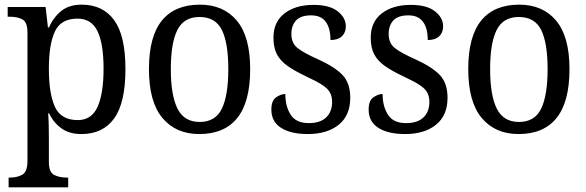

<svg xmlns="http://www.w3.org/2000/svg" viewBox="-20 -566 2518 825"><path d="M17 239V197H24Q54 197 76 184.5Q98 172 98 125V-426Q98 -471 76.5 -482.5Q55 -494 25 -494H13V-536H176L186 -448H190Q210 -492 243.5 -519Q277 -546 331 -546Q422 -546 470.5 -479.5Q519 -413 519 -269Q519 -124 470.5 -57Q422 10 330 10Q278 10 244 -14.5Q210 -39 191 -79H187Q189 -53 189.5 -21.5Q190 10 190 34V130Q190 174 212.5 185.5Q235 197 265 197H273V239ZM314 -50Q374 -50 399.5 -107.5Q425 -165 425 -271Q425 -378 399 -432Q373 -486 313 -486Q242 -486 216 -431Q190 -376 190 -270Q190 -164 216 -107Q242 -50 314 -50Z M836 10Q736 10 678 -59Q620 -128 620 -269Q620 -409 675.5 -477.5Q731 -546 839 -546Q940 -546 997.5 -477.5Q1055 -409 1055 -269Q1055 -128 999.5 -59Q944 10 836 10ZM838 -42Q906 -42 933.5 -99.5Q961 -157 961 -269Q961 -381 933.5 -437Q906 -493 837 -493Q770 -493 742 -437Q714 -381 714 -269Q714 -157 742.5 -99.5Q771 -42 838 -42Z M1302 10Q1230 10 1188 -16.5Q1146 -43 1146 -95Q1146 -134 1166.5 -148Q1187 -162 1206 -162Q1206 -109 1229 -73Q1252 -37 1307 -37Q1356 -37 1381.5 -61.5Q1407 -86 1407 -128Q1407 -152 1397.5 -169Q1388 -186 1364 -201.5Q1340 -217 1297 -237Q1248 -260 1216.5 -282Q1185 -304 1170 -332.5Q1155 -361 1155 -404Q1155 -472 1202.5 -508.5Q1250 -545 1327 -545Q1396 -545 1431 -517.5Q1466 -490 1466 -453Q1466 -426 1449 -410Q1432 -394 1400 -394Q1400 -445 1379.5 -472.5Q1359 -500 1317 -500Q1272 -500 1252 -478Q1232 -456 1232 -420Q1232 -381 1258 -360Q1284 -339 1345 -312Q1418 -279 1451.5 -244Q1485 -209 1485 -146Q1485 -70 1435.5 -30Q1386 10 1302 10Z M1720 10Q1648 10 1606 -16.5Q1564 -43 1564 -95Q1564 -134 1584.5 -148Q1605 -162 1624 -162Q1624 -109 1647 -73Q1670 -37 1725 -37Q1774 -37 1799.5 -61.5Q1825 -86 1825 -128Q1825 -152 1815.5 -169Q1806 -186 1782 -201.5Q1758 -217 1715 -237Q1666 -260 1634.5 -282Q1603 -304 1588 -332.5Q1573 -361 1573 -404Q1573 -472 1620.5 -508.5Q1668 -545 1745 -545Q1814 -545 1849 -517.5Q1884 -490 1884 -453Q1884 -426 1867 -410Q1850 -394 1818 -394Q1818 -445 1797.5 -472.5Q1777 -500 1735 -500Q1690 -500 1670 -478Q1650 -456 1650 -420Q1650 -381 1676 -360Q1702 -339 1763 -312Q1836 -279 1869.5 -244Q1903 -209 1903 -146Q1903 -70 1853.5 -30Q1804 10 1720 10Z M2208 10Q2108 10 2050 -59Q1992 -128 1992 -269Q1992 -409 2047.5 -477.5Q2103 -546 2211 -546Q2312 -546 2369.5 -477.5Q2427 -409 2427 -269Q2427 -128 2371.5 -59Q2316 10 2208 10ZM2210 -42Q2278 -42 2305.5 -99.5Q2333 -157 2333 -269Q2333 -381 2305.5 -437Q2278 -493 2209 -493Q2142 -493 2114 -437Q2086 -381 2086 -269Q2086 -157 2114.5 -99.5Q2143 -42 2210 -42Z"/></svg>

Font: Noto Serif Myanmar SemCond
Style: Regular
Weight: 400
Width: 4
Designer: Ben Mitchell and the Monotype Design Team
Foundry: Monotype Imaging Inc.
Version: Version 2.106; ttfautohint (v1.8.4.7-5d5b)